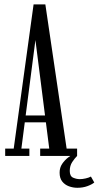

<svg xmlns="http://www.w3.org/2000/svg" viewBox="-20 -722 456 889"><path d="M4 0V-34H43.5L135.5 -701.5H190L288.5 -34H337V0H166V-34H208L144 -536.5L79 -34H116V0ZM82 -155.5V-187.5H205V-155.5ZM338 147.5Q318 147.5 299 140.5Q280 133.5 268 118.2Q256 103 256 77.5Q256 54 268 36.5Q280 19 295.8 7Q311.5 -5 323 -11L337 0Q326 11 314.5 28.2Q303 45.5 303 69.5Q303 94 318.8 100.8Q334.5 107.5 349.5 107.5Q361.5 107.5 376.2 104.2Q391 101 401 95.5L416.5 123Q405 132.5 384.2 140Q363.5 147.5 338 147.5Z"/></svg>

Font: Imbue Thin 10pt
Style: Regular
Weight: 400
Version: Version 1.102